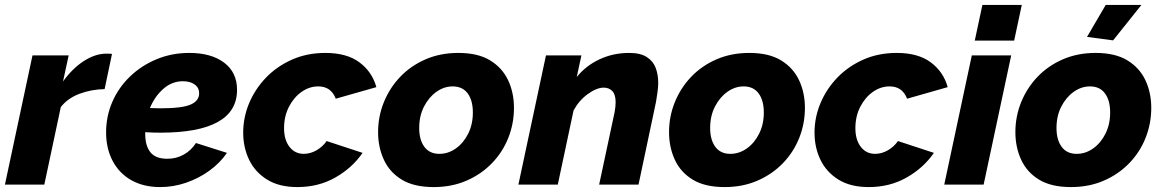

<svg xmlns="http://www.w3.org/2000/svg" viewBox="-30 -750 4725 780"><path d="M102 -525H249L226 -419Q264 -472 310.5 -502Q357 -532 402 -532Q420 -532 425 -531L395 -388Q341 -387 293 -369Q245 -351 217 -315L150 0H-10Z M621 10Q553 10 503.5 -18Q454 -46 427.5 -96.5Q401 -147 401 -212Q401 -278 426.5 -336.5Q452 -395 498.5 -439.5Q545 -484 606.5 -509.5Q668 -535 739 -535Q828 -535 880.5 -495.5Q933 -456 933 -385Q933 -211 621 -211Q607 -211 591.5 -211.5Q576 -212 560 -213Q560 -209 560 -205Q560 -158 581 -131.5Q602 -105 650 -105Q686 -105 716.5 -122Q747 -139 766 -169L892 -129Q864 -88 820.5 -56.5Q777 -25 725.5 -7.5Q674 10 621 10ZM713 -420Q669 -420 634 -389.5Q599 -359 579 -311Q601 -310 621 -310Q709 -310 744 -325Q779 -340 779 -371Q779 -394 760.5 -407Q742 -420 713 -420Z M1178 10Q1104 10 1055 -20.5Q1006 -51 982 -101Q958 -151 958 -211Q958 -273 982 -330.5Q1006 -388 1050 -434Q1094 -480 1155.5 -507.5Q1217 -535 1292 -535Q1379 -535 1430.5 -496.5Q1482 -458 1499 -396L1334 -349Q1315 -399 1263 -399Q1227 -399 1195.5 -377Q1164 -355 1144 -316.5Q1124 -278 1124 -229Q1124 -182 1146 -153.5Q1168 -125 1204 -125Q1231 -125 1256 -139.5Q1281 -154 1297 -177L1443 -129Q1401 -68 1332.5 -29Q1264 10 1178 10Z M1732 10Q1652 10 1602.5 -20Q1553 -50 1529.5 -101Q1506 -152 1506 -213Q1506 -277 1529.5 -335Q1553 -393 1596 -438Q1639 -483 1699 -509Q1759 -535 1832 -535Q1912 -535 1961.5 -504.5Q2011 -474 2034.5 -423.5Q2058 -373 2058 -312Q2058 -248 2035 -190Q2012 -132 1968.5 -87Q1925 -42 1865 -16Q1805 10 1732 10ZM1755 -125Q1791 -125 1822 -147Q1853 -169 1872 -207Q1891 -245 1891 -293Q1891 -342 1870 -370.5Q1849 -399 1809 -399Q1774 -399 1743 -377Q1712 -355 1692.5 -317Q1673 -279 1673 -230Q1673 -182 1694 -153.5Q1715 -125 1755 -125Z M2188 -525H2332L2313 -437Q2350 -483 2405.5 -509Q2461 -535 2526 -535Q2572 -535 2598 -518Q2624 -501 2634 -473.5Q2644 -446 2644 -414Q2644 -395 2641 -375Q2638 -355 2635 -336L2564 0H2404L2467 -295Q2471 -318 2471 -335Q2471 -366 2457.5 -380Q2444 -394 2423 -394Q2394 -394 2358 -368Q2322 -342 2300 -301L2236 0H2076Z M2914 10Q2834 10 2784.5 -20Q2735 -50 2711.5 -101Q2688 -152 2688 -213Q2688 -277 2711.5 -335Q2735 -393 2778 -438Q2821 -483 2881 -509Q2941 -535 3014 -535Q3094 -535 3143.5 -504.5Q3193 -474 3216.5 -423.5Q3240 -373 3240 -312Q3240 -248 3217 -190Q3194 -132 3150.5 -87Q3107 -42 3047 -16Q2987 10 2914 10ZM2937 -125Q2973 -125 3004 -147Q3035 -169 3054 -207Q3073 -245 3073 -293Q3073 -342 3052 -370.5Q3031 -399 2991 -399Q2956 -399 2925 -377Q2894 -355 2874.5 -317Q2855 -279 2855 -230Q2855 -182 2876 -153.5Q2897 -125 2937 -125Z M3499 10Q3425 10 3376 -20.5Q3327 -51 3303 -101Q3279 -151 3279 -211Q3279 -273 3303 -330.5Q3327 -388 3371 -434Q3415 -480 3476.5 -507.5Q3538 -535 3613 -535Q3700 -535 3751.5 -496.5Q3803 -458 3820 -396L3655 -349Q3636 -399 3584 -399Q3548 -399 3516.5 -377Q3485 -355 3465 -316.5Q3445 -278 3445 -229Q3445 -182 3467 -153.5Q3489 -125 3525 -125Q3552 -125 3577 -139.5Q3602 -154 3618 -177L3764 -129Q3722 -68 3653.5 -29Q3585 10 3499 10Z M3961 -730H4121L4090 -585H3930ZM3918 -525H4078L3966 0H3806Z M4321 10Q4241 10 4191.5 -20Q4142 -50 4118.5 -101Q4095 -152 4095 -213Q4095 -277 4118.5 -335Q4142 -393 4185 -438Q4228 -483 4288 -509Q4348 -535 4421 -535Q4501 -535 4550.5 -504.5Q4600 -474 4623.5 -423.5Q4647 -373 4647 -312Q4647 -248 4624 -190Q4601 -132 4557.5 -87Q4514 -42 4454 -16Q4394 10 4321 10ZM4344 -125Q4380 -125 4411 -147Q4442 -169 4461 -207Q4480 -245 4480 -293Q4480 -342 4459 -370.5Q4438 -399 4398 -399Q4363 -399 4332 -377Q4301 -355 4281.5 -317Q4262 -279 4262 -230Q4262 -182 4283 -153.5Q4304 -125 4344 -125ZM4492 -586 4386 -600 4462 -730H4607Z"/></svg>

Font: Raleway ExtraBold
Style: Italic
Weight: 800
Italic angle: -12°
Designer: Matt McInerney, Pablo Impallari, Rodrigo Fuenzalida
Foundry: Matt McInerney, Pablo Impallari, Rodrigo Fuenzalida
Version: Version 4.026